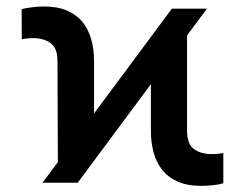

<svg xmlns="http://www.w3.org/2000/svg" viewBox="-20 -573 768 602"><path d="M113.3 0 519 -545.9H628.9L223.6 0ZM161.6 -16.1 160.2 -380.4Q160.6 -422.4 138.4 -438Q116.2 -453.6 83.5 -453.6Q75.2 -453.6 65.9 -452.6Q56.6 -451.7 48.3 -449.7L47.9 -544.4Q61 -547.9 81.3 -550.3Q101.6 -552.7 117.7 -552.7Q159.7 -552.7 189.7 -540Q219.7 -527.3 238.5 -504.2Q257.3 -481 266.1 -449.5Q274.9 -418 274.9 -380.4V-117.2ZM610.4 9.8Q567.4 9.8 537.1 -3.7Q506.8 -17.1 488.3 -40.8Q469.7 -64.5 461.4 -95.7Q453.1 -127 453.1 -162.1V-427.7L566.4 -529.3V-162.1Q566.9 -121.1 588.4 -105.5Q609.9 -89.8 645 -89.8Q651.9 -89.8 661.4 -90.6Q670.9 -91.3 680.2 -93.3V1.5Q667 5.9 646.5 7.8Q626 9.8 610.4 9.8Z"/></svg>

Font: Inter 28pt SemiBold
Style: Regular
Weight: 600
Designer: Rasmus Andersson
Foundry: rsms
Version: Version 4.001;git-66647c0bb